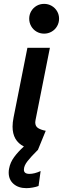

<svg xmlns="http://www.w3.org/2000/svg" viewBox="-20 -768 325 992"><path d="M174.3 7.8Q141.1 40.5 122.3 64.5Q103.5 88.4 103.5 108.9Q103.5 130.4 132.3 130.4Q158.2 130.4 189.9 115.7L179.2 192.9Q167 197.8 149.4 200.9Q131.8 204.1 116.2 204.1Q75.2 204.1 50 182.1Q24.9 160.2 24.9 123.5Q24.9 112.8 26.9 103.5Q32.7 71.3 53 43.7Q73.2 16.1 103.5 -11.2Q44.9 -40.5 44.9 -113.8Q44.9 -135.3 50.3 -162.1L121.6 -521H237.8L163.6 -147.9Q162.1 -141.6 162.1 -136.2Q162.1 -115.2 177.2 -106Q192.4 -96.7 216.3 -92.3L175.3 7.8ZM130.9 -671.4Q130.9 -692.4 141.1 -710Q151.4 -727.5 168.9 -737.8Q186.5 -748 208 -748Q229 -748 246.8 -737.8Q264.6 -727.5 274.9 -710Q285.2 -692.4 285.2 -671.4Q285.2 -650.4 274.9 -632.6Q264.6 -614.7 246.8 -604.5Q229 -594.2 208 -594.2Q186.5 -594.2 168.9 -604.5Q151.4 -614.7 141.1 -632.6Q130.9 -650.4 130.9 -671.4Z"/></svg>

Font: Reddit Sans Vanilla SemiBold
Style: Italic
Weight: 600
Italic angle: -11.25°
Designer: Stephen Hutchings
Version: Version 1.013